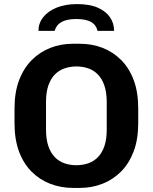

<svg xmlns="http://www.w3.org/2000/svg" viewBox="-20 -909 746 939"><path d="M337 10Q278 10 226 -10Q174 -30 134.5 -69.5Q95 -109 73 -168Q51 -227 51 -307V-378Q51 -458 73.5 -517Q96 -576 135.5 -615.5Q175 -655 226.5 -675Q278 -695 336 -695H370Q430 -695 481.5 -675Q533 -655 572.5 -615.5Q612 -576 634 -517Q656 -458 656 -378V-307Q656 -227 633.5 -168Q611 -109 571.5 -69.5Q532 -30 480.5 -10Q429 10 371 10ZM353 -101Q385 -101 412 -110.5Q439 -120 459 -140.5Q479 -161 490.5 -194Q502 -227 502 -275V-409Q502 -457 490.5 -490.5Q479 -524 459 -544.5Q439 -565 412 -574.5Q385 -584 354 -584Q323 -584 295.5 -574.5Q268 -565 248 -544.5Q228 -524 216.5 -491Q205 -458 205 -410V-276Q205 -228 216.5 -194.5Q228 -161 248 -140.5Q268 -120 295 -110.5Q322 -101 353 -101ZM168 -758Q168 -795 191 -824.5Q214 -854 256.5 -871.5Q299 -889 357 -889Q418 -889 458 -871.5Q498 -854 518 -824.5Q538 -795 538 -758H457Q450 -788 424.5 -802Q399 -816 353 -816Q308 -816 282 -802Q256 -788 247 -758Z"/></svg>

Font: Chivo Medium SemiBold
Style: Regular
Weight: 600
Version: Version 2.002